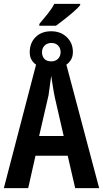

<svg xmlns="http://www.w3.org/2000/svg" viewBox="-20 -981 537 1001"><path d="M185 -856Q213 -889 227.5 -907.5Q242 -926 249.5 -937.5Q257 -949 263 -961H398V-954Q387 -940 364 -920Q341 -900 315.5 -880Q290 -860 272 -847H185ZM168 -644Q153 -654 144 -670Q135 -686 135 -708Q135 -757 165.5 -787.5Q196 -818 247 -818Q296 -818 328 -787.5Q360 -757 360 -710Q360 -687 350.5 -670.5Q341 -654 326 -644L497 0H372L333 -169H165L127 0H0ZM248 -661Q269 -661 282.5 -674.5Q296 -688 296 -709Q296 -730 283 -743.5Q270 -757 248 -757Q226 -757 212.5 -743.5Q199 -730 199 -709Q199 -688 211 -674.5Q223 -661 248 -661ZM184 -272H312L267 -468Q260 -500 255 -534Q250 -568 247 -586Q245 -567 240.5 -538Q236 -509 233 -484Z"/></svg>

Font: Noto Sans ExtraCondensed SemiBold
Style: Regular
Weight: 600
Width: 2
Designer: Monotype Design Team
Foundry: Monotype Imaging Inc.
Version: Version 2.013; ttfautohint (v1.8.4.7-5d5b)